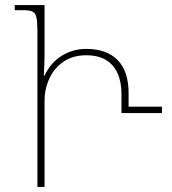

<svg xmlns="http://www.w3.org/2000/svg" viewBox="-20 -734 677 754"><path d="M127 0V-607Q127 -645 123.5 -663.5Q120 -682 108.5 -688Q97 -694 73 -694H38V-714H155V-522Q155 -501 154 -479.5Q153 -458 152 -437H155Q179 -488 222.5 -515Q266 -542 319 -542Q399 -542 442 -498Q485 -454 485 -368V-315H616V-290H457V-364Q457 -437 422 -477Q387 -517 319 -517Q267 -517 230.5 -492.5Q194 -468 174.5 -427Q155 -386 155 -338V0Z"/></svg>

Font: Noto Serif Georgian SemiCondensed Thin
Style: Regular
Weight: 100
Width: 4
Designer: Monotype Design Team, Akaki Razmadze
Foundry: Google LLC
Version: Version 2.003; ttfautohint (v1.8.4.7-5d5b)